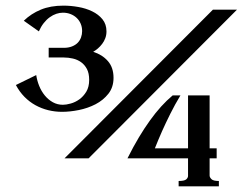

<svg xmlns="http://www.w3.org/2000/svg" viewBox="-20 -559 886 678"><path d="M816.9 -524.9 293 0H208L731.9 -524.9ZM752.9 99.1H610.8V80.1Q630.9 80.1 637.5 74.5Q644 68.8 644 62V0H430.2Q450.7 -41 470.5 -74Q490.2 -106.9 509.8 -134Q529.3 -161.1 549.1 -182.9Q568.8 -204.6 589.8 -222.2H617.2Q597.7 -189.9 581.3 -157Q564.9 -124 552.7 -96.7Q538.6 -64.9 526.9 -35.2H644V-222.2H720.2V-35.2H745.1V0H720.2V61Q720.2 66.9 726.6 73.5Q732.9 80.1 752.9 80.1ZM199.2 -164.1Q174.3 -164.1 150.4 -169.9Q126.5 -175.8 105.2 -187.5Q84 -199.2 66.4 -217Q48.8 -234.9 36.1 -258.8L107.9 -293.9Q110.8 -274.4 118.4 -255.6Q126 -236.8 138.2 -221.9Q150.4 -207 166.5 -198Q182.6 -189 202.1 -189Q213.9 -189 229.7 -193.4Q245.6 -197.8 260 -208Q274.4 -218.3 284.7 -235.1Q294.9 -252 294.9 -276.9Q294.9 -300.3 286.9 -315.4Q278.8 -330.6 266.1 -339.6Q253.4 -348.6 237.3 -352.3Q221.2 -356 205.1 -356H151.9V-390.1H205.1Q221.7 -390.1 234.1 -395Q246.6 -399.9 254.4 -408Q262.2 -416 266.1 -426.8Q270 -437.5 270 -449.2Q270 -463.4 264.9 -475.3Q259.8 -487.3 250.7 -495.8Q241.7 -504.4 229.2 -509.3Q216.8 -514.2 202.1 -514.2Q190.9 -514.2 179 -510.3Q167 -506.3 155.5 -498Q144 -489.7 134.3 -477.3Q124.5 -464.8 117.2 -448.2L64 -485.8Q89.8 -510.7 124 -524.9Q158.2 -539.1 204.1 -539.1Q229.5 -539.1 256.3 -534.4Q283.2 -529.8 305.4 -519Q327.6 -508.3 341.8 -491Q356 -473.6 356 -448.2Q356 -435.1 351.8 -424.1Q347.7 -413.1 340.8 -404.1Q334 -395 325.7 -387.9Q317.4 -380.9 309.1 -376Q340.8 -366.2 360.8 -343.5Q380.9 -320.8 380.9 -284.2Q380.9 -251 362.8 -228Q344.7 -205.1 317.4 -190.9Q290 -176.8 258.3 -170.4Q226.6 -164.1 199.2 -164.1Z"/></svg>

Font: Uncial Antiqua
Style: Regular
Weight: 400
Version: Version 1.000